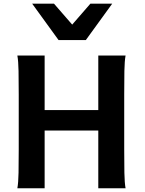

<svg xmlns="http://www.w3.org/2000/svg" viewBox="-20 -1011 780 1031"><path d="M654.3 0H507.8V-310.1H219.7V0H73.2Q78.6 -29.3 79.6 -83.5Q80.6 -137.7 80.6 -210V-502.9Q80.6 -575.2 79.6 -629.4Q78.6 -683.6 73.2 -712.9H219.7V-419.9H507.8V-712.9H654.3Q648.9 -683.6 647.9 -629.4Q647 -575.2 647 -502.9V-210Q647 -137.7 647.9 -83.5Q648.9 -29.3 654.3 0ZM465.3 -991.2H582.5L440.9 -795.9H294.4L152.8 -991.2H270L367.7 -878.9Z"/></svg>

Font: Andika
Style: Bold
Weight: 700
Designer: Victor Gaultney, Annie Olsen, Julie Remington, Don Collingsworth, Eric Hays, Becca Hirsbrunner
Foundry: SIL International
Version: Version 6.101